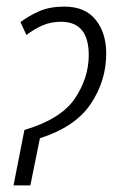

<svg xmlns="http://www.w3.org/2000/svg" viewBox="-20 -562 351 582"><path d="M72 0 101 -143Q208 -177 255 -247Q302 -317 302 -400Q302 -462 270 -502Q238 -542 175 -542Q131 -542 99 -528Q67 -514 42 -495L60 -456Q84 -474 109 -485Q134 -496 165 -496Q249 -496 249 -395Q249 -326 207 -263.5Q165 -201 54 -168L21 0Z"/></svg>

Font: Noto Sans Display Condensed Light
Style: Italic
Weight: 300
Width: 3
Designer: Monotype Design team
Foundry: Monotype Imaging Inc.
Version: 1.000